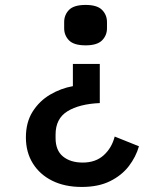

<svg xmlns="http://www.w3.org/2000/svg" viewBox="-20 -546 640 760"><path d="M319 -366.5Q272.5 -366.5 253.2 -386.2Q234 -406 234 -434V-458.5Q234 -487 253.2 -506.8Q272.5 -526.5 319 -526.5Q364.5 -526.5 384 -506.8Q403.5 -487 403.5 -458.5V-434Q403.5 -406 384 -386.2Q364.5 -366.5 319 -366.5ZM303.5 194Q236.5 194 187 169.5Q137.5 145 110 100.8Q82.5 56.5 82.5 -2Q82.5 -62 109.2 -104.2Q136 -146.5 178.5 -171.5Q221 -196.5 268.5 -205V-293H375V-138Q294 -134.5 247 -105.5Q200 -76.5 200 -13.5V0.5Q200 49.5 229.5 73.5Q259 97.5 307.5 97.5Q358.5 97.5 390.5 68.5Q422.5 39.5 434 -5.5L530 33Q518 75 489.8 111.8Q461.5 148.5 415.5 171.2Q369.5 194 303.5 194Z"/></svg>

Font: Lilex Medium
Style: Regular
Weight: 500
Designer: Mike Abbink, Paul van der Laan, Pieter van Rosmalen, Mikhael Khrustik
Foundry: Mikhael Khrustik
Version: Version 1.100